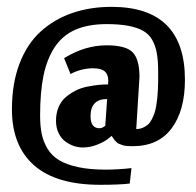

<svg xmlns="http://www.w3.org/2000/svg" viewBox="-20 -421 564 552"><path d="M266 -52.3Q240.3 -52.3 240.3 -87Q240.3 -136.3 288 -136.3L282.7 -60.3V-59.7L280.7 -58Q278.3 -56 274.3 -54.2Q270.3 -52.3 266 -52.3ZM268 110.3Q323.7 110.3 353 106.7L358 62.3Q319 66.7 283.7 66.7Q238 66.7 204.7 59.5Q171.3 52.3 150.3 39.8Q129.3 27.3 117 7.2Q104.7 -13 100 -35.7Q95.3 -58.3 95.3 -89.3Q95.3 -155.7 105 -203.2Q114.7 -250.7 136.8 -284.7Q159 -318.7 196 -335.2Q233 -351.7 286.7 -351.7Q323.3 -351.7 348.8 -346.8Q374.3 -342 391.3 -332.5Q408.3 -323 417.7 -306.2Q427 -289.3 430.8 -268.2Q434.7 -247 434.7 -216Q434.7 -214 434.7 -209.7Q434.7 -195 434.7 -187.2Q434.7 -179.3 434 -164.2Q433.3 -149 432.3 -139.8Q431.3 -130.7 429.2 -117.2Q427 -103.7 424 -95.3Q421 -87 416.2 -77.5Q411.3 -68 405.2 -62.7Q399 -57.3 390.5 -53.7Q382 -50 371.7 -50L381 -199.7Q381 -250.7 361.3 -270.7Q341.7 -290.7 286.7 -290.7Q223.7 -290.7 164.3 -253.7L182.7 -208.3Q214 -224.7 248.3 -224.7Q270.7 -224.7 281 -215.8Q291.3 -207 291.3 -188.7Q291.3 -185.7 290.7 -178.3Q276.3 -178.3 262.2 -176.8Q248 -175.3 230 -171.7Q212 -168 197 -160.3Q182 -152.7 169 -141.7Q156 -130.7 148.5 -113.2Q141 -95.7 141 -73.7Q141 -54 148.3 -38.7Q155.7 -23.3 167.5 -14.5Q179.3 -5.7 192.3 -1.3Q205.3 3 218.3 3Q239.3 3 260 -5.3Q280.7 -13.7 290.7 -22L301 -30.3Q301.3 -30 304.8 -24.7Q308.3 -19.3 309.3 -18.3Q310.3 -17.3 314.2 -13.2Q318 -9 321.5 -7.8Q325 -6.7 330.8 -4.3Q336.7 -2 344.3 -1.3Q352 -0.7 361.3 -0.7Q435 -0.7 473.3 -51.8Q511.7 -103 511.7 -191.7Q511.7 -401.3 300.7 -401.3Q238.7 -401.3 187 -383.3Q135.3 -365.3 96.5 -330Q57.7 -294.7 36 -237.7Q14.3 -180.7 14.3 -106.7Q14.3 -1.7 78 54.3Q141.7 110.3 268 110.3Z"/></svg>

Font: Jomhuria
Style: Regular
Weight: 400
Designer: Arabic design by Kourosh Beigpour, Latin design by Eben Sorkin, engineering by Lasse Fister and Khaled Hosney
Version: Version 1.0000